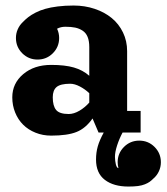

<svg xmlns="http://www.w3.org/2000/svg" viewBox="-20 -479 602 694"><path d="M405.3 107.4Q405.3 75 428.1 52.1Q450.9 29.3 483.4 29.3Q515.9 29.3 538.7 52.1Q561.5 75 561.5 107.4Q561.5 124.8 554.4 140Q547.4 155.3 534.9 166Q527.3 173.6 520.8 178.2Q514.2 182.9 503.8 187.1Q493.4 191.4 478.9 193.4Q464.4 195.3 444.3 195.3Q390.4 195.3 358.8 171Q327.1 146.7 327.1 97.7Q327.1 72.3 333.4 50.2Q339.6 28.1 355 0H336.2L314.5 -50.8Q289.6 -15.1 256.7 -2Q223.9 11.2 165 11.2Q134.5 11.2 108.3 0.6Q82 -10 63.6 -28.3Q45.2 -46.6 34.8 -72.3Q24.4 -97.9 24.4 -127.2Q24.4 -177.7 64 -211.1Q103.5 -244.4 165 -244.4Q214.6 -244.4 247.1 -235Q279.5 -225.6 302.7 -205.1V-308.6Q302.7 -330.6 296.8 -345.3Q290.8 -360.1 278.8 -368Q266.8 -376 252 -379.2Q237.1 -382.3 216.3 -382.3Q199.7 -382.3 186.3 -375.2Q193.8 -359.4 193.8 -341.8Q193.8 -309.3 171 -286.5Q148.2 -263.7 115.7 -263.7Q83.3 -263.7 60.4 -286.5Q37.6 -309.3 37.6 -341.8Q37.6 -358.4 44.1 -373Q50.5 -387.7 62 -398.7Q71.8 -408.9 82.3 -417.1Q92.8 -425.3 108.8 -433.5Q124.8 -441.7 143.6 -447Q162.4 -452.4 188.6 -455.7Q214.8 -459 246.1 -459Q286.6 -459 322.3 -447Q357.9 -435.1 383.8 -413.8Q409.7 -392.6 424.6 -361.6Q439.5 -330.6 439.5 -294.2V-78.1H488.3V0H423.1Q411.1 22.5 403.3 46.6Q395.5 70.8 395.5 87.9Q395.8 103 398.8 115.4Q401.9 127.7 408.2 128.9Q405.3 118.4 405.3 107.4ZM302.7 -108.4V-142.1Q287.6 -156.5 268.7 -166.4Q249.8 -176.3 233.6 -176.3Q199 -176.3 184.8 -164.7Q170.7 -153.1 170.7 -127.2Q170.7 -96.2 182.9 -81.5Q195.1 -66.9 228.3 -66.9Q247.1 -66.9 267.5 -79Q287.8 -91.1 302.7 -108.4Z"/></svg>

Font: Orelega One
Style: Regular
Weight: 400
Version: Version 1.1 ; ttfautohint (v1.8.3)